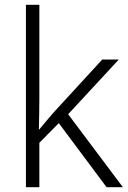

<svg xmlns="http://www.w3.org/2000/svg" viewBox="-20 -780 534 800"><path d="M144 -374V-760H88V0H144V-185L225 -267L424 0H492L264 -304L475 -532H406L204 -312C184 -290 161 -261 143 -240H142C143 -284 144 -332 144 -374Z"/></svg>

Font: Noto Sans Myanmar UI Light
Style: Regular
Weight: 300
Designer: Monotype Design Team
Foundry: Monotype Imaging Inc.
Version: Version 2.103